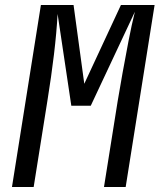

<svg xmlns="http://www.w3.org/2000/svg" viewBox="-20 -750 640 770"><path d="M28 0 144 -730H275L318 -414L465 -730H600L484 0H397L452 -345Q460 -394 471.5 -457.5Q483 -521 495.5 -586Q508 -651 521 -703L344 -326H266L211 -694Q207 -620 196.5 -532Q186 -444 170 -345L115 0Z"/></svg>

Font: JetBrains Mono NL
Style: Italic
Weight: 400
Italic angle: -9°
Monospace: yes
Designer: Philipp Nurullin, Konstantin Bulenkov
Foundry: JetBrains
Version: Version 2.305; ttfautohint (v1.8.4.7-5d5b)